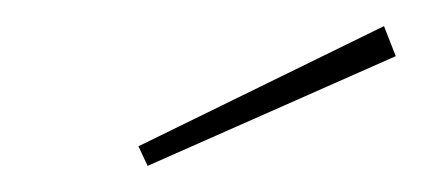

<svg xmlns="http://www.w3.org/2000/svg" viewBox="-20 -781 323 147"><path d="M274 -761 283 -738 93 -654 86 -669Z"/></svg>

Font: Fira Sans Thin
Style: Italic
Weight: 250
Italic angle: -8°
Designer: Carrois Corporate & Edenspiekermann AG
Foundry: Carrois Corporate GbR & Edenspiekermann AG
Version: Version 4.203